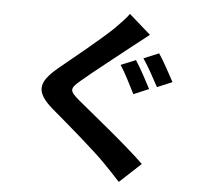

<svg xmlns="http://www.w3.org/2000/svg" viewBox="-59 -888 1118 1033"><g transform="rotate(5 500.0 -371.0)"><path d="M655 -579 575 -546C602 -506 636 -436 657 -395L739 -430C720 -466 681 -541 655 -579ZM776 -626 694 -592C722 -553 757 -486 780 -444L861 -478C841 -515 802 -589 776 -626ZM718 -721 601 -824C586 -800 553 -768 525 -739C457 -674 320 -563 242 -499C141 -415 134 -362 233 -277C325 -199 471 -74 532 -11C561 19 592 51 620 82L735 -25C633 -124 444 -274 369 -337C314 -384 313 -395 367 -441C433 -498 566 -600 630 -652C654 -671 687 -697 718 -721Z"/></g></svg>

Font: Source Han Sans JP
Style: Bold
Weight: 700
Designer: Ryoko NISHIZUKA 西塚涼子 (kana, bopomofo & ideographs); Paul D. Hunt (Latin, Greek & Cyrillic); Sandoll Communications 산돌커뮤니
Foundry: Adobe
Version: Version 2.002;hotconv 1.0.116;makeotfexe 2.5.65601